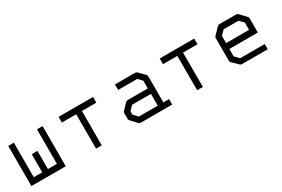

<svg xmlns="http://www.w3.org/2000/svg" viewBox="46 -1151 2607 1776"><g transform="rotate(-30 1350.0 -262.5)"><path d="M56 -477H116V-108H206V-302H267V-108H363V-477H423V-48H56Z M594 -477H962V-416H808V-49H747V-416H594Z M1440 -108V-234H1239L1196 -190V-153L1238 -108ZM1500 -108H1561V-50H1225Q1213 -50 1204 -59L1146 -121Q1137 -130 1137 -142V-202Q1137 -214 1146 -223L1205 -284Q1213 -292 1226 -292H1440V-375L1399 -417H1195V-476H1411Q1423 -476 1432 -467L1491 -407Q1500 -398 1500 -387Z M1674 -477H2042V-416H1888V-49H1827V-416H1674Z M2276 -231V-152L2319 -107H2582V-51H2307Q2295 -51 2287 -59L2225 -119Q2217 -127 2217 -140V-382Q2217 -392 2227 -402L2288 -465Q2299 -476 2310 -476H2491Q2501 -476 2512 -465L2571 -403Q2580 -394 2580 -383V-231ZM2277 -293H2522V-371L2479 -415H2321L2277 -370Z"/></g></svg>

Font: 3270 Nerd Font
Style: Regular
Weight: 400
Monospace: yes
Version: Version 3.0.1;Nerd Fonts 3.3.0